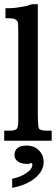

<svg xmlns="http://www.w3.org/2000/svg" viewBox="-20 -670 266 914"><path d="M160 -141Q160 -69 165 -59Q170 -48 202 -48H226V0H0V-48H27Q52 -48 59.5 -56.5Q67 -65 67 -93V-508Q67 -554 65 -564Q57 -583 27 -583H6V-631H25Q39 -631 58.5 -633.5Q78 -636 104 -641L114 -643H110Q115 -645 121 -646.5Q127 -648 133 -650H160ZM38 181Q80 172 107 153Q134 134 134 114Q134 107 129 107H123Q121 108 119.5 109Q118 110 117 110H106Q81 110 65 98.5Q49 87 49 69Q49 23 107 23Q142 23 165 45.5Q188 68 188 102Q188 123 177 142.5Q166 162 146.5 178Q127 194 99.5 206Q72 218 38 224Z"/></svg>

Font: New Athena Unicode
Style: Bold
Weight: 700
Designer: J. Rusten 1997; rev. by R. Hancock 2001, 2002, rev. by D. Mastronarde 2002-2021
Foundry: Society for Classical Studies (formerly American Philological Association)
Version: Version 5.008